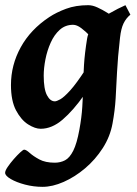

<svg xmlns="http://www.w3.org/2000/svg" viewBox="-32 -477 529 741"><path d="M439.9 -396.5Q429.7 -389.2 418.9 -373Q408.2 -356.9 397.9 -338.9Q387.7 -320.8 379.2 -308.1Q370.6 -295.4 364.7 -295.4Q357.9 -295.4 344.7 -308.3Q331.5 -321.3 315.2 -338.4Q298.8 -355.5 281.7 -368.4Q264.6 -381.3 250 -381.3Q220.2 -381.3 198.7 -362.1Q177.2 -342.8 163.6 -312.3Q149.9 -281.7 143.3 -247.8Q136.7 -213.9 136.7 -185.1Q136.7 -133.3 149.2 -109.6Q161.6 -85.9 179.7 -85.9Q186.5 -85.9 200.7 -93.8Q214.8 -101.6 238.8 -127.9Q262.7 -154.3 298.3 -209L293.5 -111.3Q251 -50.8 209.7 -15.4Q168.5 20 125 20Q103.5 20 76.7 3.2Q49.8 -13.7 30 -50.8Q10.3 -87.9 10.3 -148.9Q10.3 -226.1 48.1 -294.7Q85.9 -363.3 158.2 -411.1Q185.5 -429.2 222.9 -443.1Q260.3 -457 308.6 -457Q325.2 -457 344.2 -448.2Q363.3 -439.5 382.1 -427.7Q400.9 -416 416 -406.7Q431.2 -397.5 439.9 -396.5ZM471.2 -420.4Q454.6 -406.7 444.8 -386.7Q435.1 -366.7 431.2 -331.5Q422.4 -254.4 419.7 -199Q417 -143.6 414.3 -97.2Q411.6 -50.8 402.3 -0.5Q393.1 50.3 364.5 94.7Q335.9 139.2 296.4 172.6Q256.8 206.1 213.6 225.1Q170.4 244.1 132.3 244.1Q97.7 244.1 64.5 235.4Q31.2 226.6 9.5 213.9Q-12.2 201.2 -12.2 189.9Q-12.2 181.6 -2.2 167Q7.8 152.3 21.2 137Q34.7 121.6 46.1 111.1Q57.6 100.6 61 100.6Q68.8 100.6 82.5 113Q96.2 125.5 119.6 138.2Q143.1 150.9 179.2 150.9Q201.2 150.9 219 141.6Q236.8 132.3 250.7 104.7Q264.6 77.1 274.4 23.4Q283.2 -24.9 285.6 -64.9Q288.1 -105 288.8 -143.6Q289.6 -182.1 292.2 -226.6Q294.9 -271 304.2 -328.1Q309.1 -358.4 333.7 -382.8Q358.4 -407.2 390.9 -425.8Q423.3 -444.3 452.1 -457Z"/></svg>

Font: Gentium Book Plus
Style: Bold Italic
Weight: 700
Italic angle: -8°
Designer: Victor Gaultney, Annie Olsen, Iska Routamaa, Becca Hirsbrunner
Foundry: SIL International
Version: Version 6.101